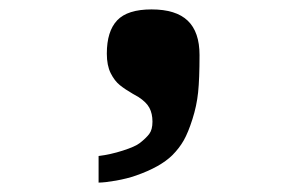

<svg xmlns="http://www.w3.org/2000/svg" viewBox="-20 -193 640 408"><path d="M277 111Q290.5 100.5 297.2 91.5Q304 82.5 304 65.5Q304 48.5 297.5 36.2Q291 24 274 13L262.5 6.5Q246 -3 234.8 -12Q223.5 -21 215.2 -37.5Q207 -54 207 -79Q207 -126.5 229 -149.8Q251 -173 302 -173Q354 -173 379 -149Q404 -125 404 -76Q404 -25.5 401 3.2Q398 32 389 60Q380 88.5 370.5 105.2Q361 122 346 137Q320.5 162 269 180Q250.5 186.5 226.5 190.8Q202.5 195 189.5 195V138.5Q214.5 135.5 241 127Q267.5 118.5 277 111Z"/></svg>

Font: JuliaMono
Style: Regular
Weight: 400
Monospace: yes
Designer: cormullion
Foundry: corm
Version: Version 0.055; ttfautohint (v1.8.4)